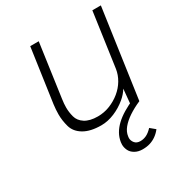

<svg xmlns="http://www.w3.org/2000/svg" viewBox="-175 -638 911 977"><g transform="rotate(-30 280.5 -149.5)"><path d="M259 10Q195 10 156.5 -13Q118 -36 107.5 -73.5Q97 -111 97 -147Q97 -174 101 -205L146 -520H196L152 -207Q148 -180 148 -157Q148 -131 155.5 -102.5Q163 -74 191 -56Q219 -38 266 -38Q303 -38 337 -51.5Q371 -65 398.5 -87.5Q426 -110 443.5 -139.5Q461 -169 466 -202L511 -520H561L487 0H439L448 -96Q433 -71 408 -50Q376 -23 336.5 -6.5Q297 10 259 10ZM380 221Q354 221 335 210Q316 199 308 182Q300 165 300 148Q300 141 301 134Q305 108 317.5 86Q330 64 350.5 44.5Q371 25 400 7.5Q429 -10 466 -26L487 0Q448 17 418 37Q388 57 369.5 79.5Q351 102 348 127Q347 131 347 136Q347 152 358 165.5Q369 179 391 179Q409 179 426 171Q443 163 462 143L491 167Q477 185 460 197Q443 209 423.5 215Q404 221 380 221Z"/></g></svg>

Font: Lexend ExtLt
Style: Italic
Weight: 250
Italic angle: -8.13011°
Designer: Bonnie Shaver-Troup, Thomas Jockin
Foundry: Lexend
Version: Version 1.007